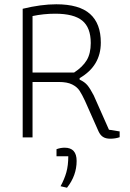

<svg xmlns="http://www.w3.org/2000/svg" viewBox="-20 -642 607 897"><path d="M440 -29 377 -171Q363 -201 351.5 -218.5Q340 -236 317 -247.5Q294 -259 255 -259H132V0H86V-601Q172 -622 243 -622Q350 -622 400.5 -577Q451 -532 451 -443Q451 -334 352 -277V-270Q376 -259 389 -243Q402 -227 418 -196L489 -36L539 -28V-1Q519 6 495 6Q474 6 461 -2.5Q448 -11 440 -29ZM326 -303Q366 -329 385 -360.5Q404 -392 404 -441Q404 -513 364.5 -545.5Q325 -578 238 -578Q184 -578 132 -567V-303ZM263 228Q281 195 290 163Q299 131 299 88H244V55Q263 48 282 48Q338 48 338 110Q338 178 293 235Z"/></svg>

Font: Athiti Light
Style: Regular
Weight: 300
Designer: CadsonDemak Team
Foundry: CadsonDemak
Version: Version 1.032